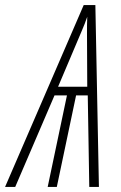

<svg xmlns="http://www.w3.org/2000/svg" viewBox="-88 -737 478 757"><path d="M-68 0H-28L127 -361H176L100 0H136L212 -361H258L264 0H302L288 -717H242ZM141 -395 233 -612C244 -638 249 -650 256 -671C255 -651 255 -630 255 -603L256 -395Z"/></svg>

Font: Noto Sans ExtraCondensed ExtraLight
Style: Italic
Weight: 200
Width: 2
Italic angle: -12°
Designer: Monotype Design Team
Foundry: Monotype Imaging Inc.
Version: Version 2.013